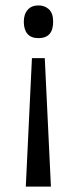

<svg xmlns="http://www.w3.org/2000/svg" viewBox="-20 -527 288 716"><path d="M99.1 -310.1H147L169.9 168.9H76.2ZM178.2 -445.8Q178.2 -384.8 123.5 -384.8Q96.2 -384.8 82.5 -400.6Q68.8 -416.5 68.8 -445.8Q68.8 -474.1 83.3 -490.5Q97.7 -506.8 123.5 -506.8Q146.5 -506.8 162.4 -492.4Q178.2 -478 178.2 -445.8Z"/></svg>

Font: Bpm'online Open Sans
Style: Regular
Weight: 400
Foundry: Ascender Corporation
Version: Version 1.10